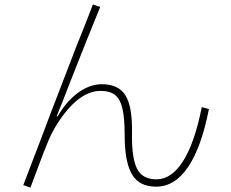

<svg xmlns="http://www.w3.org/2000/svg" viewBox="-20 -824 1040 864"><path d="M85 9Q82 16 166 -203L205 -307Q233 -381 326 -621Q370 -729 398 -804L431 -793Q375 -657 295 -453Q259 -359 235 -301L239 -300Q281 -371 333 -408Q385 -445 439 -445Q514 -445 545 -394Q576 -343 574 -227Q572 -115 596 -66Q620 -17 684 -17Q752 -17 804 -99Q856 -181 888 -342L920 -333Q887 -163 827 -73.5Q767 16 683 16Q606 16 573.5 -40Q541 -96 541 -215Q541 -290 531.5 -333Q522 -376 499 -395.5Q476 -415 433 -415Q332 -415 237 -266Q215 -231 198.5 -192.5Q182 -154 151 -71L117 20Z"/></svg>

Font: IBM Plex Sans JP ExtraLight
Style: Regular
Weight: 200
Designer: Mike Abbink; Paul van der Laan; Pieter van Rosmalen; Wujin Sim; Yejin Wi; Jinhee Kim; Boomi Park; Yona Kim; Kichan Ma
Foundry: Sandoll Inc.
Version: Version 1.001